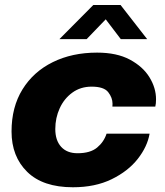

<svg xmlns="http://www.w3.org/2000/svg" viewBox="-20 -758 677 790"><path d="M280 12.5Q156.5 12.5 92 -50.8Q27.5 -114 27.5 -217Q27.5 -317.5 72.5 -390.2Q117.5 -463 197 -502.2Q276.5 -541.5 379.5 -541.5Q460.5 -541.5 514.2 -512.8Q568 -484 595 -440Q622 -396 622 -349.5Q622 -331 619 -319.5H442.5Q443 -324 443 -331Q443 -356 425.2 -378.8Q407.5 -401.5 357 -401.5Q311.5 -401.5 277.8 -377Q244 -352.5 225.8 -312.8Q207.5 -273 207.5 -227Q207.5 -180.5 231.5 -154Q255.5 -127.5 299 -127.5Q351.5 -127.5 379.5 -150.8Q407.5 -174 418.5 -208H595.5Q586.5 -155 546.8 -104.2Q507 -53.5 439.2 -20.5Q371.5 12.5 280 12.5ZM224.5 -597 364 -737.5H476L585.5 -597H477L415 -678.5L336.5 -597Z"/></svg>

Font: Epilogue ExtraBold
Style: Italic
Weight: 800
Italic angle: -12°
Designer: Tyler Finck
Foundry: Etcetera Type Co
Version: Version 2.111; ttfautohint (v1.8.3)